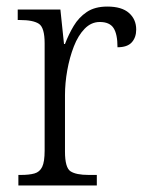

<svg xmlns="http://www.w3.org/2000/svg" viewBox="-20 -565 449 585"><path d="M36 0V-32H44Q69 -32 85 -36.5Q101 -41 108.5 -56.5Q116 -72 116 -106V-433Q116 -481 98.5 -492.5Q81 -504 41 -504H34V-536H164L175 -431H178Q189 -460 204.5 -486Q220 -512 244.5 -528.5Q269 -545 307 -545Q351 -545 373 -525.5Q395 -506 395 -475Q395 -451 381.5 -436Q368 -421 338 -421Q338 -461 326 -479.5Q314 -498 284 -498Q258 -498 238 -477.5Q218 -457 205 -423.5Q192 -390 185 -351Q178 -312 178 -275V-103Q178 -54 195 -43Q212 -32 250 -32H275V0Z"/></svg>

Font: Noto Serif Tamil SemiCondensed Light
Style: Italic
Weight: 300
Width: 4
Italic angle: -12°
Designer: Indian Type Foundry, Tom Grace, and the Monotype Design Team
Foundry: Monotype Imaging Inc.
Version: Version 2.003; ttfautohint (v1.8.4.7-5d5b)